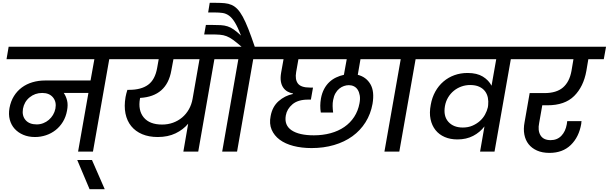

<svg xmlns="http://www.w3.org/2000/svg" viewBox="-20 -1070 4297 1355"><path d="M239 -192Q263 -192 285 -200.5Q307 -209 324.5 -224Q342 -239 354 -259Q366 -279 371 -303Q380 -351 354 -382.5Q328 -414 278 -414Q227 -414 189 -383Q151 -352 142 -302Q134 -253 160.5 -222.5Q187 -192 239 -192ZM41 -740H888L873 -652H751L636 0H531L604 -414H430Q446 -391 453.5 -360.5Q461 -330 453 -289Q445 -245 424 -210.5Q403 -176 372.5 -152Q342 -128 304.5 -115.5Q267 -103 227 -103Q181 -103 144.5 -118.5Q108 -134 83.5 -161Q59 -188 49 -225.5Q39 -263 47 -308Q56 -356 78.5 -392Q101 -428 134 -452.5Q167 -477 209 -489.5Q251 -502 299 -502H619L646 -652H26Z M525 59H629L719 265H612Z M1124 -191Q1165 -191 1201 -204Q1237 -217 1265.5 -241Q1294 -265 1313 -298.5Q1332 -332 1339 -372L1388 -652H1204L1189 -572Q1157 -390 969 -379L968 -375Q953 -291 994.5 -241Q1036 -191 1124 -191ZM840 -740H1631L1615 -652H1493L1379 0H1274L1308 -197Q1273 -155 1219 -129Q1165 -103 1093 -103Q1031 -103 983.5 -123Q936 -143 906 -180Q876 -217 865.5 -269Q855 -321 866 -385Q868 -397 871.5 -410Q875 -423 879 -436H892Q976 -436 1025 -471.5Q1074 -507 1089 -590L1100 -652H825Z M1548 0 1662 -652H1540L1556 -740H1685Q1649 -771 1625 -788.5Q1601 -806 1579 -814.5Q1557 -823 1531.5 -825Q1506 -827 1466 -827H1421L1433 -894H1476Q1513 -894 1538.5 -892.5Q1564 -891 1586 -884Q1608 -877 1630 -861.5Q1652 -846 1681 -819Q1658 -878 1638 -911Q1618 -944 1596.5 -959.5Q1575 -975 1551 -978.5Q1527 -982 1496 -982H1449L1460 -1050H1505Q1539 -1050 1565.5 -1047.5Q1592 -1045 1614 -1035.5Q1636 -1026 1655 -1006.5Q1674 -987 1693 -952.5Q1712 -918 1732.5 -866Q1753 -814 1778 -740H1905L1889 -652H1767L1653 0Z M1882 -740H2749L2733 -652H2524L2505 -542Q2564 -527 2594 -476Q2624 -425 2609 -337Q2596 -265 2559.5 -207Q2523 -149 2467 -108.5Q2411 -68 2337.5 -46.5Q2264 -25 2179 -25Q2109 -25 2051 -40Q1993 -55 1954 -84Q1915 -113 1897 -155Q1879 -197 1890 -251Q1902 -317 1946 -356Q1990 -395 2048 -407V-410Q2026 -414 2008 -424.5Q1990 -435 1978 -453Q1966 -471 1962 -496.5Q1958 -522 1964 -557L1981 -652H1867ZM2195 -115Q2258 -115 2313 -130Q2368 -145 2410 -174Q2452 -203 2479.5 -245Q2507 -287 2517 -341Q2523 -372 2519 -396Q2515 -420 2504.5 -436.5Q2494 -453 2477.5 -461Q2461 -469 2442 -469Q2425 -469 2407.5 -463Q2390 -457 2374.5 -444.5Q2359 -432 2347.5 -412Q2336 -392 2331 -364Q2327 -344 2327.5 -321.5Q2328 -299 2331 -276H2244Q2236 -323 2245 -375Q2252 -413 2267.5 -442Q2283 -471 2304.5 -491Q2326 -511 2352.5 -523.5Q2379 -536 2407 -542L2427 -652H2086L2070 -561Q2061 -509 2082.5 -480.5Q2104 -452 2167 -452H2189L2174 -367H2154Q2083 -367 2044 -334Q2005 -301 1997 -255Q1985 -186 2038 -150.5Q2091 -115 2195 -115Z M2808 -652H2686L2701 -740H3050L3034 -652H2913L2798 0H2693Z M3246 -170Q3284 -170 3314 -183Q3344 -196 3366.5 -216Q3389 -236 3403 -261.5Q3417 -287 3423 -313L3425 -328Q3428 -355 3423 -380.5Q3418 -406 3403 -426Q3388 -446 3362 -458Q3336 -470 3298 -470Q3266 -470 3236.5 -459.5Q3207 -449 3183 -429.5Q3159 -410 3142.5 -382.5Q3126 -355 3120 -321Q3108 -251 3144 -210.5Q3180 -170 3246 -170ZM3585 -652 3470 0H3368L3399 -178Q3367 -136 3319 -111Q3271 -86 3208 -86Q3158 -86 3118.5 -103Q3079 -120 3053.5 -152Q3028 -184 3018.5 -229Q3009 -274 3020 -331Q3029 -382 3052 -423.5Q3075 -465 3109.5 -494.5Q3144 -524 3187 -539.5Q3230 -555 3280 -555Q3346 -555 3387.5 -529.5Q3429 -504 3449 -465L3482 -652H2987L3002 -740H3722L3706 -652Z M3675 -740H4257L4241 -652H4132L4118 -569Q4098 -458 4032 -392.5Q3966 -327 3844 -327H3807L3785 -202Q3774 -149 3794.5 -115Q3815 -81 3866 -81Q3912 -81 3941.5 -111.5Q3971 -142 3980 -193L3983 -215H4084Q4083 -209 4082.5 -204Q4082 -199 4082 -196Q4066 -103 4008.5 -47Q3951 9 3858 9Q3807 9 3770 -7.5Q3733 -24 3710.5 -52.5Q3688 -81 3680.5 -120.5Q3673 -160 3682 -207L3718 -413H3822Q3907 -413 3953 -452.5Q3999 -492 4013 -569L4027 -652H3660Z"/></svg>

Font: SVN-Poppins Medium
Style: Italic
Weight: 500
Italic angle: -10°
Designer: Ninad Kale (Devanagari), Jonny Pinhorn (Latin)
Foundry: Indian Type Foundry
Version: Version 3.002 2017; ttfautohint (v1.8.3)